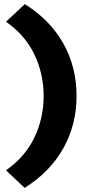

<svg xmlns="http://www.w3.org/2000/svg" viewBox="-20 -722 430 928"><path d="M9 101Q101 37 146 -57Q191 -151 191 -258Q191 -365 146 -459Q101 -553 9 -617L100 -702Q222 -626 286 -512Q350 -398 350 -258Q350 -119 285.5 -4.5Q221 110 99 186Z"/></svg>

Font: Our Lexend
Style: Bold
Weight: 700
Designer: Bonnie Shaver-Troup, Thomas Jockin
Foundry: Lexend
Version: Version 1.007